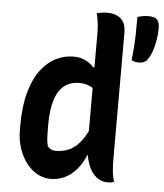

<svg xmlns="http://www.w3.org/2000/svg" viewBox="-54 -806 741 865"><g transform="rotate(5 316.5 -373.5)"><path d="M50 -196V-216Q50 -304 67.5 -367Q85 -430 115 -469.5Q145 -509 183 -528Q221 -547 263 -547Q283 -547 299.5 -542Q316 -537 330 -528Q344 -519 354 -507H398V-377Q377 -405 353 -418Q329 -431 300 -431Q257 -431 229.5 -408.5Q202 -386 188.5 -341.5Q175 -297 175 -232V-222Q175 -194 176 -173Q177 -152 182 -134Q190 -125 198.5 -121Q207 -117 218 -117Q248 -117 273 -126.5Q298 -136 319.5 -158.5Q341 -181 360.5 -219.5Q380 -258 398 -315V-111H363Q346 -70 322 -43Q298 -16 269 -2.5Q240 11 206 11Q175 11 146.5 -4.5Q118 -20 96.5 -48.5Q75 -77 62.5 -114.5Q50 -152 50 -196ZM360 -656Q360 -684 357.5 -705Q355 -726 349 -751Q354 -752 359 -753Q364 -754 370.5 -755Q377 -756 383.5 -756.5Q390 -757 397 -757Q424 -757 443 -747.5Q462 -738 471.5 -720Q481 -702 481 -674Q481 -586 481 -510Q481 -434 481 -366Q481 -298 481 -235Q481 -172 481 -110Q481 -79 483 -53Q485 -27 493 0Q489 1 485 2Q481 3 477 3.5Q473 4 469.5 4Q466 4 461 4Q434 4 411 -15Q388 -34 374 -73Q360 -112 360 -171Q360 -230 360 -286.5Q360 -343 360 -401.5Q360 -460 360 -522.5Q360 -585 360 -656ZM558 -546Q549 -546 539.5 -548Q530 -550 524 -554Q528 -589 530 -617.5Q532 -646 532.5 -677Q533 -708 533 -750Q543 -753 550.5 -754.5Q558 -756 565.5 -757Q573 -758 581 -758Q611 -758 622 -746Q633 -734 633 -708Q633 -680 628 -651Q623 -622 614 -598Q605 -574 592 -559Q585 -552 578 -549Q571 -546 558 -546Z"/></g></svg>

Font: Recursive Monospace Casual SemiBold
Style: Regular
Weight: 600
Version: Version 1.047